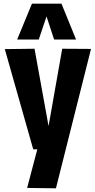

<svg xmlns="http://www.w3.org/2000/svg" viewBox="-20 -809 513 1040"><path d="M127 209 182 0H160L6 -543L167 -545L243 -126L317 -545L473 -544L283 211ZM73 -595 153 -789H313L392 -595H273L232 -720L190 -595Z"/></svg>

Font: Georama SemiCondensed
Style: Bold
Weight: 700
Width: 4
Designer: Jean-Baptiste Levee
Foundry: Production Type
Version: Version 1.000